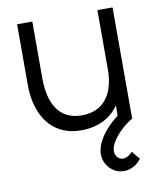

<svg xmlns="http://www.w3.org/2000/svg" viewBox="-86 -609 767 919"><g transform="rotate(-10 297.0 -149.5)"><path d="M442.3 241Q415.7 241 394 227.3Q372.3 213.7 359.5 191.4Q346.7 169.2 346.7 143.3Q346.7 111 365.2 77.2Q383.8 43.3 415 12Q446.2 -19.3 484.3 -44L524 0Q493.5 18.5 467.7 42.8Q441.8 67.2 426.2 92.7Q410.7 118.2 410.7 139.7Q410.7 158.2 422.2 169.8Q433.7 181.3 448.7 181.3Q460.2 181.3 472.2 174.6Q484.3 167.8 494.7 157L527 196.3Q510 218.5 487.8 229.8Q465.5 241 442.3 241ZM276.3 13.3Q227.8 13.3 191.7 -1.5Q155.5 -16.3 130.2 -41.8Q105 -67.3 89.5 -100.2Q74 -133.2 67 -169.8Q60 -206.5 60 -243V-540H134V-264.3Q134 -219.8 142.5 -181.9Q151 -144 169.8 -115.8Q188.7 -87.7 218.4 -72.2Q248.2 -56.7 290.7 -56.7Q329.5 -56.7 359.3 -70Q389.2 -83.3 409.3 -108.6Q429.5 -133.8 439.9 -170.1Q450.3 -206.3 450.3 -252L502.3 -240.3Q502.3 -157.3 473.3 -100.8Q444.3 -44.3 393.4 -15.5Q342.5 13.3 276.3 13.3ZM458 0V-133H450.3V-540H524V0Z"/></g></svg>

Font: Manrope ExtraLight
Style: Regular
Weight: 200
Designer: Mikhail Sharanda
Foundry: Mikhail Sharanda
Version: Version 4.505